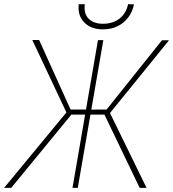

<svg xmlns="http://www.w3.org/2000/svg" viewBox="-53 -904 833 924"><path d="M271.5 -352.5 102.5 -711.4H135.3L286.6 -377H369.1L366.7 -352.5ZM290.5 -352.5 1 0H-33.2L277.3 -376ZM444.3 -710.9 321.3 0H295.9L418.5 -710.9ZM760.3 -710 470.2 -352.5H372.6L377.9 -376.5L460 -377L726.6 -710.4ZM619.1 0 448.7 -354.5 468.3 -376.5 652.3 0ZM563.5 -883.8 591.8 -883.3Q584.5 -846.2 563.5 -819.1Q542.5 -792 511.7 -777.3Q481 -762.7 442.4 -762.7Q386.2 -762.7 353.3 -795.2Q320.3 -827.6 325.7 -883.8H355Q349.6 -837.4 374 -813.5Q398.4 -789.6 442.4 -789.6Q488.8 -789.6 521 -813.7Q553.2 -837.9 563.5 -883.8Z"/></svg>

Font: Roboto Condensed Thin
Style: Italic
Weight: 250
Italic angle: -12°
Designer: Christian Robertson
Foundry: Google
Version: Version 3.008; 2023